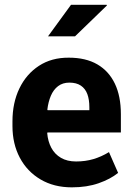

<svg xmlns="http://www.w3.org/2000/svg" viewBox="-20 -782 566 812"><path d="M283.7 10.3Q208 10.3 151.4 -23.2Q94.7 -56.6 63.7 -115.2Q32.7 -173.8 32.7 -249V-268.6Q32.7 -347.2 62 -408Q91.3 -468.8 144.8 -503.7Q198.2 -538.6 271 -538.1Q342.8 -538.1 391.6 -509.8Q440.4 -481.4 465.8 -428.2Q491.2 -375 491.2 -299.3V-221.7H180.7L179.7 -218.8Q182.6 -184.1 197 -157Q211.4 -129.9 237.8 -114.5Q264.2 -99.1 301.8 -99.1Q340.8 -99.1 374.8 -109.1Q408.7 -119.1 440.9 -138.7L479.5 -50.8Q446.8 -24.4 397.2 -7.1Q347.7 10.3 283.7 10.3ZM181.6 -315.9H357.9V-328.6Q357.9 -360.8 349.4 -384Q340.8 -407.2 322 -419.9Q303.2 -432.6 273.4 -432.6Q245.1 -432.6 225.6 -417.7Q206.1 -402.8 195.1 -377Q184.1 -351.1 180.2 -318.4ZM183.1 -628.4 280.3 -761.7H431.2L432.1 -758.8L297.4 -628.4H187Z"/></svg>

Font: Roboto Slab LO
Style: Bold
Weight: 700
Designer: Google
Version: Version 2.000